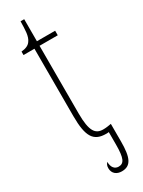

<svg xmlns="http://www.w3.org/2000/svg" viewBox="-227 -684 682 913"><g transform="rotate(-30 114.5 -227.5)"><path d="M167 10C171 10 176 10 181 9V77C181 151 170 175 140 175C118 175 104 158 104 128C98 135 93 142 93 157C93 186 114 202 142 202C193 202 209 164 209 77V-20C192 -17 181 -15 165 -15C123 -15 101 -40 101 -140V-511H201V-536H101V-657H81C80 -610 80 -575 63 -553C54 -540 38 -532 13 -530V-511H73V-141C73 -26 99 10 167 10Z"/></g></svg>

Font: Noto Serif ExtraCondensed Thin
Style: Regular
Weight: 100
Width: 2
Designer: Monotype Design Team
Foundry: Monotype Imaging Inc.
Version: Version 2.013